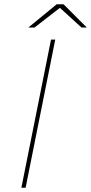

<svg xmlns="http://www.w3.org/2000/svg" viewBox="-20 -887 430 907"><path d="M81 0 221 -700H241L101 0ZM114 -757 248 -867H280L390 -757H365L263 -850L143 -757Z"/></svg>

Font: Montserrat Thin
Style: Italic
Weight: 100
Italic angle: -11.3°
Designer: Julieta Ulanovsky
Foundry: Julieta Ulanovsky
Version: Version 9.000; ttfautohint (v1.8.4.7-5d5b)